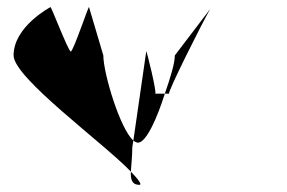

<svg xmlns="http://www.w3.org/2000/svg" viewBox="-20 -558 802 537"><path d="M18 -403C18 -340 271 -157 346 -78C347 -97 350 -120 350 -146L353 -165C316 -197 269 -353 269 -403L229 -538C229 -546 185 -414 178 -414C171 -414 121 -546 121 -538C121 -538 18 -484 18 -403ZM346 -78C345 -56 349 -41 370 -41C378 -41 368 -55 346 -78ZM353 -165C358 -161 362 -159 366 -159C389 -159 420 -229 441 -296H414C420 -296 389 -422 389 -414ZM441 -296H453C446 -296 548 -499 568 -533L469 -403C469 -381 456 -339 441 -296ZM568 -533 571 -538C571 -538 570 -537 568 -533Z"/></svg>

Font: Ampere
Style: SuCnd
Weight: 400
Version: Version 1